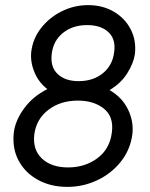

<svg xmlns="http://www.w3.org/2000/svg" viewBox="-20 -725 584 750"><path d="M243 5Q178 5 128 -22.5Q78 -50 52.5 -98Q27 -146 34 -208Q40 -255 74.5 -302Q109 -349 165 -377Q131 -403 114.5 -443Q98 -483 102 -522Q108 -574 140.5 -615.5Q173 -657 221.5 -681Q270 -705 324 -705Q381 -705 424.5 -679.5Q468 -654 490.5 -610.5Q513 -567 507 -514Q502 -479 477.5 -439.5Q453 -400 408 -373Q457 -345 480 -297.5Q503 -250 497 -200Q489 -140 452 -93.5Q415 -47 360 -21Q305 5 243 5ZM287 -408Q344 -408 382 -439Q420 -470 426 -522Q433 -572 403.5 -599.5Q374 -627 320 -627Q264 -627 226 -596.5Q188 -566 182 -514Q176 -463 205.5 -435.5Q235 -408 287 -408ZM246 -71Q312 -71 360.5 -107Q409 -143 417 -208Q425 -269 386 -300.5Q347 -332 284 -332Q216 -332 169 -296Q122 -260 114 -200Q107 -140 144 -105.5Q181 -71 246 -71Z"/></svg>

Font: Kulim Park
Style: Italic
Weight: 400
Italic angle: -8°
Designer: Noponies / Dale Sattler
Foundry: Noponies
Version: Version 1.000; ttfautohint (v1.8.3)